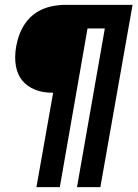

<svg xmlns="http://www.w3.org/2000/svg" viewBox="-20 -695 568 793"><path d="M130.5 78H227L341.5 -577.5H413L298 78H394.5L527.5 -675H254Q194.5 -675 152 -655.2Q109.5 -635.5 83.5 -597.5Q57.5 -559.5 47 -504.5Q39 -458 45.8 -421.8Q52.5 -385.5 72.8 -361.5Q93 -337.5 124.2 -324.8Q155.5 -312 197 -312H199.5Z"/></svg>

Font: Anybody Condensed
Style: Bold Italic
Weight: 700
Width: 3
Italic angle: -10°
Version: Version 1.113;gftools[0.9.25]